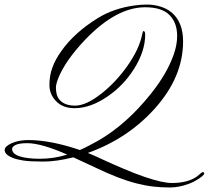

<svg xmlns="http://www.w3.org/2000/svg" viewBox="-97 -704 909 836"><path d="M786.1 45.4Q792 45.4 792 51.3Q792 61.5 750.5 85Q738.3 91.8 721.7 97.7Q680.2 112.3 642.6 112.3Q605 112.3 570.8 108.4Q536.6 104.5 498 94.7Q420.9 75.2 317.9 25.4L222.2 -19Q148.9 -0.5 91.6 -0.5Q34.2 -0.5 5.4 -4.9Q-23.4 -9.3 -42 -16.6Q-76.7 -30.8 -76.7 -50.8Q-76.7 -66.4 -46.9 -80.1Q-15.6 -94.2 26.9 -94.2Q122.6 -94.2 251 -50.8Q271.5 -59.6 291 -70.3L331.1 -91.8Q455.6 -164.1 561 -296.9Q630.4 -383.8 659.7 -467.3Q674.3 -509.3 674.3 -547.4Q674.3 -605.5 640.6 -638.9Q606.9 -672.4 535.2 -672.4Q409.2 -672.4 273.9 -531.2Q187.5 -440.4 156.2 -362.3Q146.5 -337.4 146.5 -321.8Q146.5 -306.2 150.1 -292.7Q153.8 -279.3 163.1 -268.6Q185.1 -244.1 230 -244.1Q277.8 -244.1 343.8 -295.9Q406.7 -345.2 457 -416Q509.3 -489.7 522 -554.2Q524.9 -568.8 527.3 -568.8Q535.2 -568.8 535.2 -553.7Q535.2 -481 486.8 -404.3Q440.4 -330.6 370.1 -283.2Q296.4 -232.9 227.5 -232.9Q175.8 -232.9 146.5 -264.2Q118.2 -293.9 118.2 -334Q118.2 -374 130.9 -409.4Q143.6 -444.8 169.9 -481.4Q226.6 -562 328.6 -625Q397 -667.5 488.3 -680.2Q515.6 -684.1 544.2 -684.1Q572.8 -684.1 601.8 -675.3Q630.9 -666.5 652.8 -647.5Q700.2 -605.5 700.2 -523.9Q700.2 -368.7 577.1 -231.4Q459 -100.1 285.6 -38.1Q315.4 -25.9 352.3 -8.5Q389.2 8.8 441.7 31Q494.1 53.2 534.7 66.9Q611.3 92.8 651.4 92.8Q721.7 92.8 761.7 63.5L779.8 48.3Q781.7 47.4 783 46.4Q784.2 45.4 786.1 45.4ZM195.8 -30.8Q83 -80.6 21.5 -80.6Q-13.2 -80.6 -28.8 -73Q-44.4 -65.4 -44.4 -55.2Q-44.4 -24.4 25.9 -15.6Q47.4 -12.7 77.1 -12.7Q136.7 -12.7 195.8 -30.8Z"/></svg>

Font: Pinyon Script
Style: Regular
Weight: 400
Designer: Nicole Fally
Foundry: Nicole Fally
Version: Version 1.005